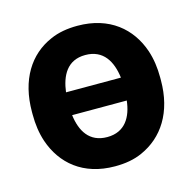

<svg xmlns="http://www.w3.org/2000/svg" viewBox="-86 -625 730 723"><g transform="rotate(-15 279.0 -264.0)"><path d="M27 -259C27 -220 32 -185 43 -152C75 -58 152 10 277 10C317 10 352 4 383 -10C471 -49 527 -134 527 -259V-269C527 -308 522 -343 511 -376C479 -470 401 -538 276 -538C237 -538 201 -532 170 -518C82 -480 27 -394 27 -269ZM170 -218H383C376 -156 347 -104 277 -104C207 -104 178 -155 170 -218ZM170 -307C178 -370 205 -424 276 -424C347 -424 376 -371 384 -307Z"/></g></svg>

Font: Asimov Pro
Style: Bd
Weight: 700
Designer: Google
Version: Version 2.000980; 2014